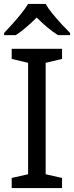

<svg xmlns="http://www.w3.org/2000/svg" viewBox="-20 -964 379 984"><path d="M298 0H40V-52L124 -71V-642L40 -662V-714H298V-662L214 -642V-71L298 -52ZM214 -944Q226 -922 248.5 -894.5Q271 -867 295.5 -840.5Q320 -814 339 -795V-784H277Q251 -800 223 -823.5Q195 -847 168 -874Q141 -847 114 -824Q87 -801 61 -784H1V-795Q20 -815 43.5 -841Q67 -867 89 -894.5Q111 -922 124 -944Z"/></svg>

Font: Noto Sans Khojki
Style: Regular
Weight: 400
Designer: Monotype Design Team
Foundry: Monotype Imaging Inc.
Version: Version 2.003; ttfautohint (v1.8.4.7-5d5b)